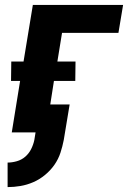

<svg xmlns="http://www.w3.org/2000/svg" viewBox="-20 -540 540 783"><path d="M11 223V123Q29 123 48.5 117.5Q68 112 83 99Q98 86 107 68Q116 50 120 31L125 0H28L62 -210H25L26 -289H76L114 -520H482L463 -406H233L214 -289H288L287 -210H200L185 -114H264L240 31Q235 57 226.5 83Q218 109 202 132Q186 155 163.5 173.5Q141 192 115.5 203Q90 214 63.5 218.5Q37 223 11 223Z"/></svg>

Font: Iosevka Heavy Oblique
Style: Regular
Weight: 900
Italic angle: -9°
Monospace: yes
Designer: Belleve Invis
Foundry: Belleve Invis
Version: Version 32.5.0; ttfautohint (v1.8.4)